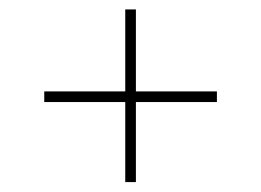

<svg xmlns="http://www.w3.org/2000/svg" viewBox="-20 -416 540 397"><path d="M239 -396.5H261V-227H428.5V-205H261V-39.5H239V-205H71.5V-227H239Z"/></svg>

Font: Newsreader 16pt ExtraLight
Style: Regular
Weight: 275
Designer: Hugues Gentile
Foundry: Production Type
Version: Version 1.003; ttfautohint (v1.8.3)